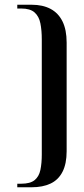

<svg xmlns="http://www.w3.org/2000/svg" viewBox="-20 -755 355 811"><path d="M113.5 36H53V21H70Q107.5 21 126.1 5.9Q144.8 -9.2 150.6 -37.1Q156.5 -65 156.5 -102V-588.5Q156.5 -627 150.6 -656.4Q144.8 -685.8 126.1 -702.4Q107.5 -719 70 -719H53V-735H113.5Q160.5 -735 193.5 -717.5Q226.5 -700 244 -664.6Q261.5 -629.2 261.5 -575.2V-116.2Q261.5 -63.2 244 -29.2Q226.5 4.8 193.5 20.4Q160.5 36 113.5 36Z"/></svg>

Font: Emberly Black
Style: Regular
Weight: 900
Designer: Rajesh Rajput
Foundry: Rajesh Rajput
Version: Version 1.000